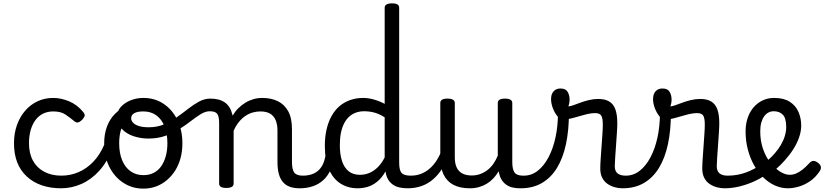

<svg xmlns="http://www.w3.org/2000/svg" viewBox="-20 -1100 4890 1139"><path d="M344 17Q215 17 139 -53Q63 -123 63 -250Q63 -309 80.5 -358Q98 -407 129 -443Q160 -479 202.5 -499Q245 -519 296 -519Q342 -519 390 -499Q438 -479 474 -435Q485 -421 482 -411.5Q479 -402 468 -390Q455 -377 444 -374Q433 -371 421 -381Q393 -404 366.5 -421.5Q340 -439 296 -439Q263 -439 236 -426Q209 -413 190.5 -388Q172 -363 162 -328.5Q152 -294 152 -250Q152 -190 175.5 -147Q199 -104 242.5 -81Q286 -58 344 -58Q358 -58 365.5 -46.5Q373 -35 373 -20.5Q373 -6 366 5.5Q359 17 344 17Z M342 17Q333 17 328.5 5.5Q324 -6 324 -20.5Q324 -35 329 -46.5Q334 -58 343 -58Q398 -58 446.5 -79Q495 -100 534 -141Q573 -182 599 -243Q604 -252 616.5 -249.5Q629 -247 639.5 -238Q650 -229 646 -219Q617 -140 569.5 -87.5Q522 -35 463.5 -9Q405 17 342 17Z M831 19Q764 19 711 -16Q658 -51 628 -111.5Q598 -172 598 -250Q598 -303 614 -347.5Q630 -392 662 -424.5Q694 -457 743 -475.5Q792 -494 858 -494Q871 -494 874.5 -483Q878 -472 873.5 -461Q869 -450 856 -450Q825 -450 798.5 -441Q772 -432 751.5 -415Q731 -398 716.5 -374Q702 -350 694.5 -318.5Q687 -287 687 -250Q687 -192 704.5 -149.5Q722 -107 754.5 -84Q787 -61 831 -61Q864 -61 890.5 -74Q917 -87 935 -112Q953 -137 963 -172Q973 -207 973 -250Q973 -308 956 -350.5Q939 -393 907 -416Q875 -439 831 -439Q812 -439 803 -451Q794 -463 794 -479Q794 -495 803 -507Q812 -519 831 -519Q898 -519 950 -484.5Q1002 -450 1032 -389Q1062 -328 1062 -250Q1062 -203 1051 -162Q1040 -121 1019 -88Q998 -55 969.5 -31Q941 -7 906 6Q871 19 831 19Z M860 -278Q815 -278 772.5 -292Q730 -306 702.5 -335.5Q675 -365 675 -410Q675 -442 697.5 -466.5Q720 -491 755.5 -505Q791 -519 829 -519Q848 -519 857.5 -507Q867 -495 867 -479Q867 -463 857.5 -451Q848 -439 829 -439Q795 -439 776.5 -428.5Q758 -418 758 -398Q758 -385 769 -372.5Q780 -360 803.5 -352.5Q827 -345 863 -345Q912 -345 952.5 -362Q993 -379 1029 -404.5Q1065 -430 1097.5 -455.5Q1130 -481 1162 -498Q1194 -515 1228 -515Q1247 -515 1256 -503.5Q1265 -492 1264 -477.5Q1263 -463 1253.5 -451.5Q1244 -440 1225 -440Q1199 -440 1172 -423.5Q1145 -407 1114 -383Q1083 -359 1045.5 -335Q1008 -311 962 -294.5Q916 -278 860 -278Z M1757 17Q1723 17 1698 7.5Q1673 -2 1657 -21.5Q1641 -41 1633.5 -70.5Q1626 -100 1626 -140V-326Q1626 -361 1615.5 -386.5Q1605 -412 1583 -425.5Q1561 -439 1524 -439Q1503 -439 1480.5 -433Q1458 -427 1437.5 -413.5Q1417 -400 1398.5 -378Q1380 -356 1366 -324V-11Q1366 2 1355 8.5Q1344 15 1322 15Q1301 15 1290.5 8.5Q1280 2 1280 -11V-369Q1280 -411 1268 -425.5Q1256 -440 1225 -440Q1210 -440 1203 -451.5Q1196 -463 1196 -477.5Q1196 -492 1204 -503.5Q1212 -515 1227 -515Q1254 -515 1275.5 -509.5Q1297 -504 1313.5 -492.5Q1330 -481 1341 -463.5Q1352 -446 1358 -422L1360 -414Q1374 -438 1393 -457Q1412 -476 1434.5 -490Q1457 -504 1482.5 -511.5Q1508 -519 1536 -519Q1588 -519 1627.5 -500Q1667 -481 1689.5 -440.5Q1712 -400 1712 -334V-140Q1712 -95 1725.5 -76.5Q1739 -58 1776 -58Q1790 -58 1797 -46.5Q1804 -35 1802.5 -20.5Q1801 -6 1790 5.5Q1779 17 1757 17Z M1757 17Q1743 17 1736.5 5.5Q1730 -6 1731.5 -20.5Q1733 -35 1744 -46.5Q1755 -58 1776 -58Q1806 -58 1829.5 -66Q1853 -74 1870 -90Q1887 -106 1897.5 -130Q1908 -154 1912 -186Q1914 -201 1927 -205.5Q1940 -210 1952.5 -205.5Q1965 -201 1963 -186Q1959 -133 1942 -94.5Q1925 -56 1898 -31.5Q1871 -7 1835.5 5Q1800 17 1757 17Z M2102 17Q2045 17 2001 -10.5Q1957 -38 1932 -94Q1907 -150 1907 -235Q1907 -287 1917 -331Q1927 -375 1946 -410Q1965 -445 1992.5 -469Q2020 -493 2056 -506Q2092 -519 2135 -519Q2165 -519 2198.5 -509.5Q2232 -500 2262 -484V-1054Q2262 -1067 2273 -1073.5Q2284 -1080 2306 -1080Q2328 -1080 2338 -1073.5Q2348 -1067 2348 -1054V-135Q2348 -90 2362.5 -74Q2377 -58 2417 -58Q2429 -58 2435 -46.5Q2441 -35 2439.5 -20.5Q2438 -6 2428 5.5Q2418 17 2398 17Q2370 17 2347.5 11.5Q2325 6 2309 -6Q2293 -18 2282.5 -35.5Q2272 -53 2268 -77L2267 -83Q2244 -43 2216 -21Q2188 1 2159 9Q2130 17 2102 17ZM2115 -63Q2144 -63 2170 -73.5Q2196 -84 2219.5 -106.5Q2243 -129 2262 -166V-404Q2231 -424 2201.5 -432Q2172 -440 2140 -440Q2114 -440 2091.5 -432Q2069 -424 2051.5 -408Q2034 -392 2021.5 -368Q2009 -344 2002.5 -312Q1996 -280 1996 -239Q1996 -184 2009 -144.5Q2022 -105 2048.5 -84Q2075 -63 2115 -63Z M2398 17Q2384 17 2377.5 5.5Q2371 -6 2372.5 -20.5Q2374 -35 2385 -46.5Q2396 -58 2417 -58Q2450 -58 2478 -69Q2506 -80 2529 -100Q2552 -120 2569.5 -147Q2587 -174 2599 -205Q2605 -220 2616.5 -218.5Q2628 -217 2636.5 -207Q2645 -197 2642 -186Q2627 -138 2603.5 -100.5Q2580 -63 2549.5 -36.5Q2519 -10 2481 3.5Q2443 17 2398 17Z M2767 17Q2709 17 2670 -3.5Q2631 -24 2611.5 -64.5Q2592 -105 2592 -166V-489Q2592 -502 2602.5 -508.5Q2613 -515 2634 -515Q2656 -515 2667 -508.5Q2678 -502 2678 -489V-166Q2678 -131 2689 -107Q2700 -83 2722.5 -71Q2745 -59 2778 -59Q2806 -59 2830 -68Q2854 -77 2873.5 -92.5Q2893 -108 2908 -130Q2923 -152 2933 -177V-489Q2933 -502 2943.5 -508.5Q2954 -515 2976 -515Q2997 -515 3008 -508.5Q3019 -502 3019 -489V-140Q3019 -95 3032.5 -76.5Q3046 -58 3083 -58Q3097 -58 3104 -46.5Q3111 -35 3109.5 -20.5Q3108 -6 3097 5.5Q3086 17 3064 17Q3038 17 3017.5 11.5Q2997 6 2981.5 -5.5Q2966 -17 2955.5 -34Q2945 -51 2940 -74L2938 -84Q2924 -60 2906.5 -41.5Q2889 -23 2867.5 -10Q2846 3 2821 10Q2796 17 2767 17Z M3069 17Q3050 17 3043.5 5.5Q3037 -6 3041 -20.5Q3045 -35 3057 -46.5Q3069 -58 3088 -58Q3133 -58 3170 -87Q3207 -116 3234 -167Q3261 -218 3275.5 -285.5Q3290 -353 3290 -429Q3290 -441 3300 -446.5Q3310 -452 3322.5 -452Q3335 -452 3345 -446.5Q3355 -441 3355 -429Q3355 -327 3337.5 -245Q3320 -163 3284.5 -104.5Q3249 -46 3195 -14.5Q3141 17 3069 17Z M3672 17Q3649 17 3626 10.5Q3603 4 3583.5 -9.5Q3564 -23 3552.5 -45.5Q3541 -68 3541 -100Q3541 -125 3543.5 -159Q3546 -193 3548.5 -230.5Q3551 -268 3553.5 -302Q3556 -336 3556 -361Q3556 -400 3546.5 -414.5Q3537 -429 3511 -429Q3483 -429 3447 -419Q3411 -409 3377 -399.5Q3343 -390 3322 -390Q3304 -390 3287.5 -409.5Q3271 -429 3260 -457.5Q3249 -486 3249 -513Q3249 -531 3255.5 -545Q3262 -559 3274.5 -567Q3287 -575 3305 -575Q3336 -575 3347.5 -555Q3359 -535 3359 -510Q3359 -499 3357 -488Q3355 -477 3352 -469Q3362 -469 3380.5 -475.5Q3399 -482 3423 -491Q3447 -500 3474.5 -506.5Q3502 -513 3529 -513Q3569 -513 3594 -498Q3619 -483 3630.5 -451.5Q3642 -420 3642 -369Q3642 -346 3639.5 -310.5Q3637 -275 3634.5 -237Q3632 -199 3629.5 -166Q3627 -133 3627 -115Q3627 -84 3644 -71Q3661 -58 3691 -58Q3705 -58 3712 -46.5Q3719 -35 3717.5 -20.5Q3716 -6 3705 5.5Q3694 17 3672 17Z M3674 17Q3655 17 3648.5 5.5Q3642 -6 3646 -20.5Q3650 -35 3662 -46.5Q3674 -58 3693 -58Q3738 -58 3775 -87Q3812 -116 3839 -167Q3866 -218 3880.5 -285.5Q3895 -353 3895 -429Q3895 -441 3905 -446.5Q3915 -452 3927.5 -452Q3940 -452 3950 -446.5Q3960 -441 3960 -429Q3960 -327 3942.5 -245Q3925 -163 3889.5 -104.5Q3854 -46 3800 -14.5Q3746 17 3674 17Z M4277 17Q4254 17 4231 10.5Q4208 4 4188.5 -9.5Q4169 -23 4157.5 -45.5Q4146 -68 4146 -100Q4146 -125 4148.5 -159Q4151 -193 4153.5 -230.5Q4156 -268 4158.5 -302Q4161 -336 4161 -361Q4161 -400 4151.5 -414.5Q4142 -429 4116 -429Q4088 -429 4052 -419Q4016 -409 3982 -399.5Q3948 -390 3927 -390Q3909 -390 3892.5 -409.5Q3876 -429 3865 -457.5Q3854 -486 3854 -513Q3854 -531 3860.5 -545Q3867 -559 3879.5 -567Q3892 -575 3910 -575Q3941 -575 3952.5 -555Q3964 -535 3964 -510Q3964 -499 3962 -488Q3960 -477 3957 -469Q3967 -469 3985.5 -475.5Q4004 -482 4028 -491Q4052 -500 4079.5 -506.5Q4107 -513 4134 -513Q4174 -513 4199 -498Q4224 -483 4235.5 -451.5Q4247 -420 4247 -369Q4247 -346 4244.5 -310.5Q4242 -275 4239.5 -237Q4237 -199 4234.5 -166Q4232 -133 4232 -115Q4232 -84 4249 -71Q4266 -58 4296 -58Q4310 -58 4317 -46.5Q4324 -35 4322.5 -20.5Q4321 -6 4310 5.5Q4299 17 4277 17Z M4279 17Q4260 17 4253.5 5.5Q4247 -6 4251 -20.5Q4255 -35 4267 -46.5Q4279 -58 4298 -58Q4354 -58 4405.5 -77Q4457 -96 4494 -124Q4508 -133 4518 -128Q4528 -123 4533 -110.5Q4538 -98 4536.5 -84.5Q4535 -71 4524 -64Q4492 -41 4450.5 -22.5Q4409 -4 4365 6.5Q4321 17 4279 17Z M4495 -120Q4518 -135 4538.5 -152.5Q4559 -170 4575 -189Q4597 -214 4612.5 -240.5Q4628 -267 4636 -294Q4644 -321 4644 -346Q4644 -399 4624 -419.5Q4604 -440 4570 -440Q4553 -440 4538.5 -432.5Q4524 -425 4513 -409.5Q4502 -394 4496 -372Q4490 -350 4490 -321Q4490 -264 4506.5 -216.5Q4523 -169 4550 -135Q4577 -101 4607.5 -82Q4638 -63 4665 -63Q4684 -63 4702 -70.5Q4720 -78 4739.5 -93Q4759 -108 4779 -130Q4793 -146 4806 -145.5Q4819 -145 4833 -134Q4847 -123 4849.5 -111Q4852 -99 4843 -85Q4818 -47 4784.5 -24.5Q4751 -2 4717 7.5Q4683 17 4654 17Q4614 17 4576.5 0Q4539 -17 4507.5 -48Q4476 -79 4452.5 -121.5Q4429 -164 4416 -214.5Q4403 -265 4403 -321Q4403 -355 4411 -385.5Q4419 -416 4434 -440.5Q4449 -465 4470 -482.5Q4491 -500 4517 -509.5Q4543 -519 4573 -519Q4630 -519 4665.5 -496Q4701 -473 4717 -435.5Q4733 -398 4733 -355Q4733 -321 4720.5 -285Q4708 -249 4686 -214.5Q4664 -180 4635 -148Q4613 -123 4588 -101Q4563 -79 4534 -60Z"/></svg>

Font: Playwrite AR
Style: Regular
Weight: 400
Designer: Veronika Burian, José Scaglione
Foundry: TypeTogether
Version: Version 1.002